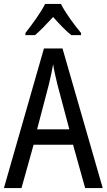

<svg xmlns="http://www.w3.org/2000/svg" viewBox="-20 -963 547 983"><path d="M292 -943H211C190 -900 146 -840 110 -794V-783H159C187 -806 219 -841 252 -876C283 -841 314 -808 345 -783H395V-794C360 -836 314 -898 292 -943ZM416 0H506L300 -715H205L0 0H90L152 -222H354ZM274 -530 335 -301H170L230 -530C238 -562 246 -600 252 -634C256 -605 267 -560 274 -530Z"/></svg>

Font: Noto Sans Myanmar UI Condensed
Style: Regular
Weight: 400
Width: 3
Designer: Monotype Design Team
Foundry: Monotype Imaging Inc.
Version: Version 2.103